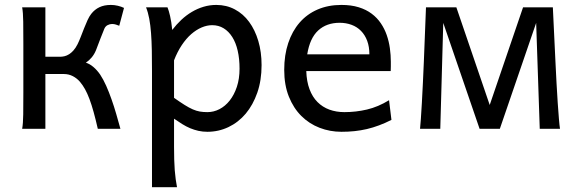

<svg xmlns="http://www.w3.org/2000/svg" viewBox="-20 -528 2384 787"><path d="M166 -295.4H227.1Q235.4 -295.4 244.6 -297.6Q253.9 -299.8 263.2 -305.7Q272.5 -311.5 281.2 -321.3Q290 -331.1 297.9 -346.7Q304.2 -359.4 311 -377L324.7 -412.1Q331.5 -429.7 338.9 -445.6Q346.2 -461.4 354 -471.2Q368.2 -489.3 387.7 -498.5Q407.2 -507.8 434.6 -507.8Q448.7 -507.8 462.9 -504.4Q477.1 -501 488.3 -495.6L468.8 -422.4Q462.9 -424.8 455.3 -427.2Q447.8 -429.7 439.5 -429.7Q430.2 -429.7 421.1 -425Q412.1 -420.4 407.7 -410.2Q400.9 -394.5 392.1 -371.1Q383.3 -347.7 373.5 -322.3Q366.7 -305.7 356.2 -293Q345.7 -280.3 332 -271Q347.2 -266.6 362.5 -253.7Q377.9 -240.7 390.6 -222.2Q403.8 -202.1 415.3 -176.3Q426.8 -150.4 437 -121.3Q447.3 -92.3 456.3 -61.3Q465.3 -30.3 473.6 0H380.9Q372.1 -38.6 363.8 -68.6Q355.5 -98.6 346.7 -122.1Q337.9 -145.5 328.4 -162.6Q318.8 -179.7 307.6 -192.9Q295.4 -207 278.6 -215.8Q261.7 -224.6 241.7 -224.6H166V0H70.8Q74.7 -20.5 75.2 -59.3Q75.7 -98.1 75.7 -148.9V-349.1Q75.7 -399.9 75.2 -438.7Q74.7 -477.5 70.8 -498H166Z M693.4 -127Q718.3 -109.4 736.6 -97.9Q754.9 -86.4 770 -79.8Q785.2 -73.2 799.1 -70.8Q813 -68.4 830.1 -68.4Q856 -68.4 879.6 -80.6Q903.3 -92.8 921.6 -116Q939.9 -139.2 950.9 -172.1Q961.9 -205.1 961.9 -246.6Q961.9 -287.1 954.3 -320.1Q946.8 -353 932.1 -376.2Q917.5 -399.4 896.7 -412.1Q876 -424.8 849.6 -424.8Q828.6 -424.8 806.6 -415.5Q784.7 -406.2 763.9 -388.2Q743.2 -370.1 725.1 -343Q707 -315.9 693.4 -280.8ZM603 -236.8Q603 -282.2 602.3 -321Q601.6 -359.9 599.1 -392.3Q596.7 -424.8 591.8 -451.2Q586.9 -477.5 578.6 -498H666.5Q671.9 -485.4 677.2 -462.2Q682.6 -439 686 -405.3Q703.1 -427.7 723.4 -446.8Q743.7 -465.8 766.4 -479.2Q789.1 -492.7 814.2 -500.2Q839.4 -507.8 866.7 -507.8Q908.2 -507.8 942.6 -489.5Q977.1 -471.2 1001.2 -438.2Q1025.4 -405.3 1038.8 -360.1Q1052.2 -314.9 1052.2 -261.2Q1052.2 -198.7 1034.7 -148.2Q1017.1 -97.7 987.1 -62Q957 -26.4 916.5 -7.1Q876 12.2 830.1 12.2Q810.5 12.2 793.2 8.3Q775.9 4.4 759.5 -2.4Q743.2 -9.3 727.1 -19.3Q710.9 -29.3 693.4 -41.5V73.2Q693.4 102.5 694.1 126.2Q694.8 149.9 696.3 169.9Q697.8 189.9 700.2 206.8Q702.6 223.6 705.6 239.3H603Z M1235.4 -236.8Q1236.8 -193.8 1248.8 -162.1Q1260.7 -130.4 1281.5 -109.6Q1302.2 -88.9 1330.3 -78.6Q1358.4 -68.4 1391.6 -68.4Q1439 -68.4 1484.4 -79.1Q1529.8 -89.8 1574.7 -117.2L1584.5 -36.6Q1558.6 -23.4 1533.7 -14.2Q1508.8 -4.9 1483.9 1Q1459 6.8 1433.3 9.5Q1407.7 12.2 1379.4 12.2Q1332.5 12.2 1290 -4.2Q1247.6 -20.5 1215.3 -52.5Q1183.1 -84.5 1164.1 -131.8Q1145 -179.2 1145 -241.7Q1145 -302.2 1161.4 -351.3Q1177.7 -400.4 1208 -435.3Q1238.3 -470.2 1281.7 -489Q1325.2 -507.8 1379.4 -507.8Q1419.4 -507.8 1450.2 -498.3Q1481 -488.8 1503.4 -471.9Q1525.9 -455.1 1541 -432.6Q1556.2 -410.2 1565.2 -384.3Q1574.2 -358.4 1578.1 -330.3Q1582 -302.2 1582 -274.9V-255.9Q1582 -243.7 1581.5 -236.8ZM1494.1 -305.2Q1494.1 -336.4 1485.1 -360.6Q1476.1 -384.8 1459.7 -401.4Q1443.4 -418 1420.9 -426.3Q1398.4 -434.6 1372.1 -434.6Q1318.4 -434.6 1284.2 -403.1Q1250 -371.6 1239.3 -305.2Z M1701.7 0Q1703.1 -12.7 1705.1 -40.8Q1707 -68.8 1709.2 -106.2Q1711.4 -143.6 1713.4 -187.3Q1715.3 -231 1717.3 -274.4Q1721.7 -376.5 1726.1 -498H1850.6L1987.3 -97.7L2124 -498H2246.1Q2251.5 -376.5 2256.8 -274.4Q2258.8 -231 2261.2 -187.3Q2263.7 -143.6 2266.1 -106.2Q2268.6 -68.8 2271 -40.8Q2273.4 -12.7 2275.4 0H2192.4L2177.7 -434.1L2028.8 0H1945.8L1796.9 -434.1L1784.7 0Z"/></svg>

Font: Andika FrenchTight
Style: Regular
Weight: 400
Designer: Victor Gaultney, Annie Olsen, Julie Remington, Don Collingsworth, Eric Hays, Becca Hirsbrunner
Foundry: SIL International
Version: Version 5.000 ; Dig1 Dig4Opn Dig7 LnSpcTght